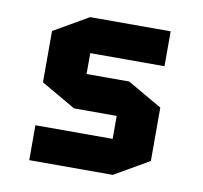

<svg xmlns="http://www.w3.org/2000/svg" viewBox="-62 -567 671 634"><g transform="rotate(10 273.0 -250.0)"><path d="M471 -246V-67L355 0H75V-117H334V-194H191L75 -261V-433L191 -500H461V-383H212V-313H355Z"/></g></svg>

Font: Quantico
Style: Bold
Weight: 700
Designer: Matt Desmond
Foundry: MADtype
Version: Version 2.002